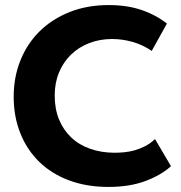

<svg xmlns="http://www.w3.org/2000/svg" viewBox="-20 -730 716 758"><path d="M408 8Q322 8 252.5 -18Q183 -44 134.5 -91.5Q86 -139 60 -204.5Q34 -270 34 -348Q34 -426 61 -492.5Q88 -559 137 -607Q186 -655 255 -682.5Q324 -710 409 -710Q481 -710 537.5 -691Q594 -672 639 -637L579 -529Q544 -553 503.5 -564.5Q463 -576 423 -576Q374 -576 332.5 -560Q291 -544 260.5 -514.5Q230 -485 213 -444Q196 -403 196 -353Q196 -300 213 -258.5Q230 -217 261 -187.5Q292 -158 336 -142.5Q380 -127 433 -127Q451 -127 471.5 -129Q492 -131 513 -137Q534 -143 554 -153.5Q574 -164 592 -181L655 -74Q617 -39 554.5 -15.5Q492 8 408 8Z"/></svg>

Font: Tilda Sans Extra Bold
Style: Regular
Weight: 800
Designer: ParaType Ltd
Foundry: ParaType Ltd
Version: Version 1.009